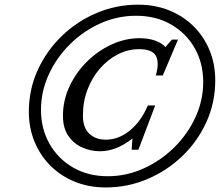

<svg xmlns="http://www.w3.org/2000/svg" viewBox="-20 -792 947 822"><path d="M433 10.5Q360.5 10.5 300.2 -14Q240 -38.5 196 -82.5Q152 -126.5 127.8 -185.5Q103.5 -244.5 103.5 -313Q103.5 -408.5 141.2 -491.5Q179 -574.5 244.5 -637.8Q310 -701 394 -736.5Q478 -772 571 -772Q644 -772 704.5 -747.5Q765 -723 809.2 -679Q853.5 -635 877.5 -576Q901.5 -517 901.5 -448Q901.5 -353 863.8 -269.8Q826 -186.5 760.2 -123.5Q694.5 -60.5 610.2 -25Q526 10.5 433 10.5ZM408 -144.5Q368.5 -144.5 332.2 -160.5Q296 -176.5 272.8 -210Q249.5 -243.5 249.5 -296Q249.5 -363 277.8 -422.8Q306 -482.5 353.2 -529Q400.5 -575.5 458.8 -602Q517 -628.5 577 -628.5Q615.5 -628.5 644.8 -618Q674 -607.5 688 -590.5L716 -622.5H742L677 -469H647Q663 -524 647.5 -552.8Q632 -581.5 575 -581.5Q528.5 -581.5 485.5 -559.8Q442.5 -538 408.5 -499.2Q374.5 -460.5 354.8 -409Q335 -357.5 335 -297.5Q335 -245.5 362.2 -219.8Q389.5 -194 433 -194Q488 -194 536 -233.2Q584 -272.5 613 -340.5H644.5L572.5 -151H543.5L547 -199Q509.5 -170 475.8 -157.2Q442 -144.5 408 -144.5ZM441.5 -37.5Q521 -37.5 594.2 -70.5Q667.5 -103.5 725.2 -160.2Q783 -217 816.5 -289.5Q850 -362 850 -441Q850 -521.5 813.8 -585.5Q777.5 -649.5 712.8 -687Q648 -724.5 562.5 -724.5Q482.5 -724.5 409.5 -691.8Q336.5 -659 279.2 -602.2Q222 -545.5 188.8 -473Q155.5 -400.5 155.5 -321.5Q155.5 -241 191.8 -176.8Q228 -112.5 292.5 -75Q357 -37.5 441.5 -37.5Z"/></svg>

Font: Libre Caslon Text
Style: Italic
Weight: 400
Italic angle: -22.583°
Designer: Pablo Impallari, Rodrigo Fuenzalida, Katja Schimmel
Foundry: Pablo Impallari, Rodrigo Fuenzalida
Version: Version 2.000